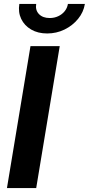

<svg xmlns="http://www.w3.org/2000/svg" viewBox="-20 -964 455 984"><path d="M286.1 -727.5 165.5 0H15.6L136.2 -727.5ZM221.7 -792.5Q174.3 -792.5 139.6 -812.7Q105 -833 88.6 -867.2Q72.3 -901.4 79.1 -943.8H165.5Q160.2 -912.1 179.7 -891.8Q199.2 -871.6 234.9 -871.6Q258.3 -871.6 278.3 -880.9Q298.3 -890.1 311.5 -906.5Q324.7 -922.9 328.1 -943.8H415Q408.2 -901.4 380.1 -867.2Q352.1 -833 310.8 -812.7Q269.5 -792.5 221.7 -792.5Z"/></svg>

Font: Inter 24pt
Style: Bold Italic
Weight: 700
Italic angle: -9.3988°
Version: Version 4.001;git-66647c0bb